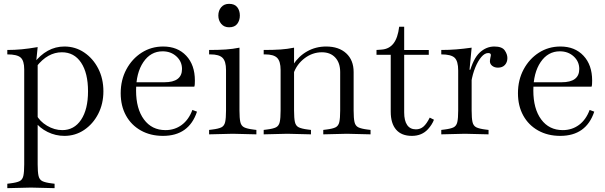

<svg xmlns="http://www.w3.org/2000/svg" viewBox="-20 -696 3147 999"><path d="M18 283V260L34 258Q67 254 82 246.5Q97 239 101.5 219Q106 199 106 159V-335Q106 -380 87.5 -396.5Q69 -413 18 -413V-436Q56 -436 93 -439.5Q130 -443 176 -451L169 -382L176 -367V159Q176 199 180.5 219Q185 239 200.5 246.5Q216 254 248 258L264 260V283L141 280ZM315 11Q269 11 227.5 -9.5Q186 -30 160 -65L169 -99Q186 -65 224.5 -42Q263 -19 304 -19Q366 -19 402 -73Q438 -127 438 -221Q438 -316 402 -370Q366 -424 302 -424Q265 -424 232 -405.5Q199 -387 170 -350L156 -367Q189 -410 229 -432Q269 -454 315 -454Q372 -454 418 -423Q464 -392 491 -339.5Q518 -287 518 -221Q518 -156 491 -103.5Q464 -51 418 -20Q372 11 315 11Z M828 11Q763 11 713 -17Q663 -45 635.5 -95Q608 -145 608 -211Q608 -280 637.5 -335Q667 -390 717 -422Q767 -454 829 -454Q904 -454 949 -406Q994 -358 994 -277Q994 -267 993.5 -258.5Q993 -250 991 -245H684L686 -268H835Q927 -268 927 -337Q927 -376 898 -402.5Q869 -429 826 -429Q764 -429 726 -373Q688 -317 688 -225Q688 -130 729 -74.5Q770 -19 841 -19Q889 -19 925.5 -46Q962 -73 981 -124L1005 -115Q963 11 828 11Z M1068 3V-20L1084 -22Q1117 -26 1132 -33.5Q1147 -41 1151.5 -61Q1156 -81 1156 -121V-332Q1156 -377 1138 -395Q1120 -413 1075 -413H1068V-436Q1118 -436 1154.5 -438.5Q1191 -441 1226 -448V-121Q1226 -81 1230.5 -61Q1235 -41 1250.5 -33.5Q1266 -26 1298 -22L1314 -20V3L1191 0ZM1172 -554Q1146 -554 1131 -572Q1116 -590 1116 -615Q1116 -641 1131 -658.5Q1146 -676 1172 -676Q1201 -676 1214.5 -658.5Q1228 -641 1228 -615Q1228 -590 1214.5 -572Q1201 -554 1172 -554Z M1662 3V-20L1678 -22Q1711 -26 1726 -33.5Q1741 -41 1745.5 -61Q1750 -81 1750 -121V-321Q1750 -369 1724.5 -396.5Q1699 -424 1655 -424Q1606 -424 1565 -393Q1524 -362 1507 -313L1505 -359Q1534 -404 1578.5 -429Q1623 -454 1677 -454Q1743 -454 1781.5 -418.5Q1820 -383 1820 -321V-121Q1820 -81 1824.5 -61Q1829 -41 1844.5 -33.5Q1860 -26 1892 -22L1908 -20V3L1785 0ZM1352 3V-20L1368 -22Q1401 -26 1416 -33.5Q1431 -41 1435.5 -61Q1440 -81 1440 -121V-332Q1440 -377 1422 -395Q1404 -413 1359 -413H1352V-436Q1404 -436 1440 -438.5Q1476 -441 1510 -448V-366V-363V-121Q1510 -81 1514.5 -61Q1519 -41 1534.5 -33.5Q1550 -26 1582 -22L1598 -20V3L1475 0Z M2123 11Q2069 11 2041 -21.5Q2013 -54 2013 -115V-411H1939V-436L1966 -438Q2005 -441 2027.5 -470Q2050 -499 2057 -557H2083V-111Q2083 -68 2098.5 -45.5Q2114 -23 2144 -23Q2167 -23 2183.5 -37.5Q2200 -52 2216 -84L2238 -73Q2233 -60 2225 -47.5Q2217 -35 2207 -24Q2175 11 2123 11ZM2077 -411V-436H2211V-411Z M2276 3V-20L2292 -22Q2325 -26 2340 -33.5Q2355 -41 2359.5 -61Q2364 -81 2364 -121V-329Q2364 -378 2345.5 -395.5Q2327 -413 2276 -413V-436Q2316 -436 2353.5 -439Q2391 -442 2434 -448L2423 -333H2434V-121Q2434 -81 2438.5 -61Q2443 -41 2458.5 -33.5Q2474 -26 2506 -22L2522 -20V3L2399 0ZM2432 -269 2421 -312Q2442 -391 2476 -422.5Q2510 -454 2552 -454Q2592 -454 2606 -434Q2620 -414 2620 -394Q2620 -372 2607 -358Q2594 -344 2571 -344Q2553 -344 2541 -353.5Q2529 -363 2529 -378Q2529 -383 2530 -387Q2531 -391 2532 -398Q2533 -402 2533.5 -405Q2534 -408 2534 -410Q2534 -420 2520 -420Q2502 -420 2484.5 -399.5Q2467 -379 2453 -345Q2439 -311 2432 -269Z M2895 11Q2830 11 2780 -17Q2730 -45 2702.5 -95Q2675 -145 2675 -211Q2675 -280 2704.5 -335Q2734 -390 2784 -422Q2834 -454 2896 -454Q2971 -454 3016 -406Q3061 -358 3061 -277Q3061 -267 3060.5 -258.5Q3060 -250 3058 -245H2751L2753 -268H2902Q2994 -268 2994 -337Q2994 -376 2965 -402.5Q2936 -429 2893 -429Q2831 -429 2793 -373Q2755 -317 2755 -225Q2755 -130 2796 -74.5Q2837 -19 2908 -19Q2956 -19 2992.5 -46Q3029 -73 3048 -124L3072 -115Q3030 11 2895 11Z"/></svg>

Font: Baskervville
Style: Regular
Weight: 400
Designer: Alexis Faudot, Rémi Forte, Morgane Pierson, Rafael Ribas, Tanguy Vanlaeys, Rosalie Wagner, Thomas Huot-Marchand
Foundry: ANRT
Version: Version 1.100